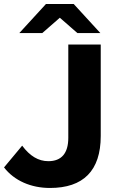

<svg xmlns="http://www.w3.org/2000/svg" viewBox="-36 -921 597 953"><path d="M261 -833 348 -757H462L330 -901H192L60 -757H174ZM303 -700V-237C303 -160 269 -121 204 -121C154 -121 112 -147 74 -198L-16 -90C35 -24 118 12 212 12C377 12 464 -73 464 -246V-700Z"/></svg>

Font: AWKNG-Font
Style: Bold
Weight: 700
Designer: Awakening Church
Foundry: Awakening Church
Version: Version 1.700;PS 001.700;hotconv 1.0.88;makeotf.lib2.5.64775